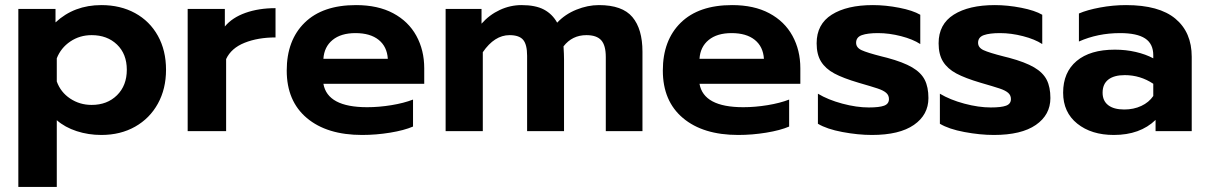

<svg xmlns="http://www.w3.org/2000/svg" viewBox="-20 -515 4748 754"><path d="M52 -480H198V-427Q271 -495 378 -495Q453 -495 510.5 -463.5Q568 -432 600 -374.5Q632 -317 632 -241Q632 -166 600 -108Q568 -50 510.5 -17.5Q453 15 378 15Q327 15 281 0Q235 -15 203 -43V219H52ZM478 -241Q478 -303 439.5 -340Q401 -377 340 -377Q293 -377 256 -352Q219 -327 203 -286V-195Q218 -153 255.5 -128Q293 -103 340 -103Q401 -103 439.5 -141Q478 -179 478 -241Z M717 -480H863V-411Q892 -446 944 -464.5Q996 -483 1062 -483V-368Q993 -368 940.5 -347Q888 -326 868 -283V0H717Z M1106 -238Q1106 -357 1176.5 -426Q1247 -495 1378 -495Q1464 -495 1524 -463Q1584 -431 1615 -374.5Q1646 -318 1646 -247V-186H1250Q1266 -94 1422 -94Q1468 -94 1517 -102Q1566 -110 1602 -124V-18Q1567 -3 1512 6Q1457 15 1402 15Q1264 15 1185 -51.5Q1106 -118 1106 -238ZM1503 -284Q1500 -332 1467 -358.5Q1434 -385 1376 -385Q1319 -385 1286 -358Q1253 -331 1250 -284Z M1730 -480H1871V-422Q1902 -457 1943 -476Q1984 -495 2028 -495Q2083 -495 2116 -477.5Q2149 -460 2168 -426Q2199 -459 2243.5 -477Q2288 -495 2332 -495Q2424 -495 2463.5 -448Q2503 -401 2503 -312V0H2359V-291Q2359 -337 2341 -357Q2323 -377 2283 -377Q2227 -377 2193 -333Q2195 -301 2195 -281V0H2050V-296Q2050 -340 2034.5 -358.5Q2019 -377 1981 -377Q1922 -377 1876 -310V0H1730Z M2583 -238Q2583 -357 2653.5 -426Q2724 -495 2855 -495Q2941 -495 3001 -463Q3061 -431 3092 -374.5Q3123 -318 3123 -247V-186H2727Q2743 -94 2899 -94Q2945 -94 2994 -102Q3043 -110 3079 -124V-18Q3044 -3 2989 6Q2934 15 2879 15Q2741 15 2662 -51.5Q2583 -118 2583 -238ZM2980 -284Q2977 -332 2944 -358.5Q2911 -385 2853 -385Q2796 -385 2763 -358Q2730 -331 2727 -284Z M3192 -29V-147Q3232 -123 3288 -108Q3344 -93 3392 -93Q3433 -93 3452 -100Q3471 -107 3471 -126Q3471 -141 3460 -150.5Q3449 -160 3426.5 -167.5Q3404 -175 3352 -190Q3291 -208 3256.5 -226.5Q3222 -245 3204.5 -273Q3187 -301 3187 -345Q3187 -420 3246.5 -457.5Q3306 -495 3408 -495Q3458 -495 3511.5 -484.5Q3565 -474 3594 -457V-342Q3565 -361 3518.5 -373Q3472 -385 3428 -385Q3387 -385 3364.5 -377Q3342 -369 3342 -347Q3342 -328 3363.5 -318Q3385 -308 3444 -293L3464 -288Q3527 -271 3562 -250.5Q3597 -230 3611.5 -201.5Q3626 -173 3626 -130Q3626 -64 3569 -24.5Q3512 15 3404 15Q3350 15 3288.5 3.5Q3227 -8 3192 -29Z M3671 -29V-147Q3711 -123 3767 -108Q3823 -93 3871 -93Q3912 -93 3931 -100Q3950 -107 3950 -126Q3950 -141 3939 -150.5Q3928 -160 3905.5 -167.5Q3883 -175 3831 -190Q3770 -208 3735.5 -226.5Q3701 -245 3683.5 -273Q3666 -301 3666 -345Q3666 -420 3725.5 -457.5Q3785 -495 3887 -495Q3937 -495 3990.5 -484.5Q4044 -474 4073 -457V-342Q4044 -361 3997.5 -373Q3951 -385 3907 -385Q3866 -385 3843.5 -377Q3821 -369 3821 -347Q3821 -328 3842.5 -318Q3864 -308 3923 -293L3943 -288Q4006 -271 4041 -250.5Q4076 -230 4090.5 -201.5Q4105 -173 4105 -130Q4105 -64 4048 -24.5Q3991 15 3883 15Q3829 15 3767.5 3.5Q3706 -8 3671 -29Z M4155 -151Q4155 -231 4208 -275.5Q4261 -320 4358 -320Q4401 -320 4440 -311Q4479 -302 4509 -286V-298Q4509 -343 4477 -364Q4445 -385 4379 -385Q4291 -385 4217 -352V-462Q4249 -476 4300 -485.5Q4351 -495 4402 -495Q4532 -495 4596 -441.5Q4660 -388 4660 -292V0H4518V-44Q4457 15 4354 15Q4266 15 4210.5 -29.5Q4155 -74 4155 -151ZM4509 -138V-186Q4458 -220 4397 -220Q4355 -220 4332.5 -202.5Q4310 -185 4310 -151Q4310 -119 4332 -102Q4354 -85 4395 -85Q4432 -85 4462 -99Q4492 -113 4509 -138Z"/></svg>

Font: Prompt SemiBold
Style: Regular
Weight: 600
Designer: Katatrad Team
Foundry: CadsonDemak
Version: Version 1.001